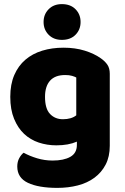

<svg xmlns="http://www.w3.org/2000/svg" viewBox="-20 -733 607 934"><path d="M289 -501Q346 -501 392.5 -486.5Q439 -472 471 -449Q491 -435 502.5 -418Q514 -401 514 -374V-24Q514 29 494 67.5Q474 106 439.5 131.5Q405 157 358.5 169Q312 181 259 181Q168 181 116 156.5Q64 132 64 77Q64 54 73.5 36.5Q83 19 95 10Q124 26 160.5 37Q197 48 236 48Q290 48 322 30Q354 12 354 -28V-44Q313 -26 254 -26Q209 -26 168.5 -39.5Q128 -53 97.5 -81.5Q67 -110 48.5 -155Q30 -200 30 -262Q30 -323 49.5 -368Q69 -413 103.5 -442.5Q138 -472 185.5 -486.5Q233 -501 289 -501ZM351 -356Q344 -360 330.5 -364Q317 -368 297 -368Q248 -368 223.5 -340.5Q199 -313 199 -262Q199 -204 223.5 -178.5Q248 -153 286 -153Q327 -153 351 -172ZM192 -626Q192 -663 216.5 -688Q241 -713 281 -713Q323 -713 347.5 -688Q372 -663 372 -626Q372 -589 347.5 -564Q323 -539 281 -539Q241 -539 216.5 -564Q192 -589 192 -626Z"/></svg>

Font: Baloo Tammudu
Style: Regular
Weight: 400
Designer: Omkar Shende and Ek Type
Foundry: Ek Type
Version: Version 1.443;PS 1.000;hotconv 16.6.51;makeotf.lib2.5.65220;